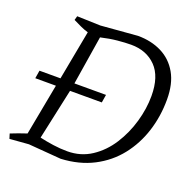

<svg xmlns="http://www.w3.org/2000/svg" viewBox="-127 -839 971 971"><g transform="rotate(20 358.5 -353.0)"><path d="M299 6 123 -8 21 0 13 -26Q33 -34 54.5 -42Q76 -50 98 -57L150 -333H39L46 -376H159L209 -642Q188 -648 166.5 -658Q145 -668 125 -678L131 -700L257 -696L454 -712Q526 -712 582 -684Q638 -656 670 -600Q702 -544 702 -459Q702 -369 676 -287.5Q650 -206 599 -141.5Q548 -77 472.5 -38Q397 1 299 6ZM317 -41Q389 -41 446 -78.5Q503 -116 542 -177Q581 -238 601.5 -309.5Q622 -381 622 -449Q622 -554 571 -606Q520 -658 437 -658Q406 -658 364.5 -654Q323 -650 276 -639L234 -376H404L397 -333H226L167 -60Q202 -52 240.5 -46.5Q279 -41 317 -41Z"/></g></svg>

Font: Mate
Style: Italic
Weight: 400
Italic angle: -10.8°
Designer: Eduardo Rodriguez Tunni
Foundry: Eduardo Rodriguez Tunni
Version: Version 1.003; ttfautohint (v1.8.4.7-5d5b);gftools[0.9.24]